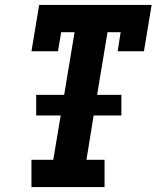

<svg xmlns="http://www.w3.org/2000/svg" viewBox="-20 -755 640 775"><path d="M107 0V-110H195L225 -289H126V-372H239L281 -625H227L214 -548H107L138 -735H592L561 -548H455L467 -625H414L372 -372H470V-289H358L329 -110H402V0Z"/></svg>

Font: Iosevka Slab XBdEx
Style: Italic
Weight: 800
Width: 7
Italic angle: -9°
Monospace: yes
Designer: Belleve Invis
Foundry: Belleve Invis
Version: Version 11.1.1; ttfautohint (v1.8.3)